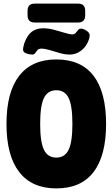

<svg xmlns="http://www.w3.org/2000/svg" viewBox="-20 -1038 624 1066"><path d="M293 8Q157 8 86.5 -83Q16 -174 16 -350Q16 -526 86.5 -617Q157 -708 293 -708Q430 -708 499.5 -617Q569 -526 569 -350Q569 -174 499.5 -83Q430 8 293 8ZM293 -163Q340 -163 361 -206.5Q382 -250 382 -350Q382 -451 361 -494Q340 -537 293 -537Q245 -537 224 -494Q203 -451 203 -350Q203 -250 224 -206.5Q245 -163 293 -163ZM160 -735Q143 -735 125.5 -741.5Q108 -748 108 -762Q108 -770 110.5 -781Q113 -792 116 -801Q133 -845 158 -863Q183 -881 220 -881Q248 -881 280.5 -872.5Q313 -864 340.5 -855.5Q368 -847 380 -847Q393 -847 400 -855Q407 -863 413.5 -871Q420 -879 430 -879Q443 -879 460.5 -867.5Q478 -856 478 -842Q478 -837 476.5 -829Q475 -821 469 -807Q456 -776 428.5 -755.5Q401 -735 367 -735Q341 -735 311.5 -743.5Q282 -752 255.5 -760Q229 -768 210 -768Q195 -768 188 -760Q181 -752 175.5 -743.5Q170 -735 160 -735ZM173 -913Q133 -913 133 -953V-978Q133 -1018 173 -1018H413Q453 -1018 453 -978V-953Q453 -913 413 -913Z"/></svg>

Font: Asap Condensed Black
Style: Regular
Weight: 900
Width: 3
Designer: Pablo Cosgaya
Foundry: Omnibus-Type
Version: Version 3.001; ttfautohint (v1.8.4.7-5d5b)